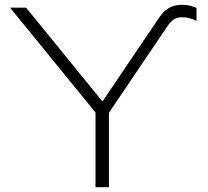

<svg xmlns="http://www.w3.org/2000/svg" viewBox="-20 -782 868 802"><path d="M379 0V-312L22 -750H89L408 -358L643 -706Q654 -723 667.5 -735.5Q681 -748 699 -755Q717 -762 741 -762Q759 -762 774 -758Q789 -754 801 -749V-695Q786 -702 771.5 -706Q757 -710 741 -710Q719 -710 705 -700Q691 -690 679 -672L435 -311V0Z"/></svg>

Font: Bounded
Style: Regular
Weight: 200
Designer: Vlad Churkin
Version: Version 1.0